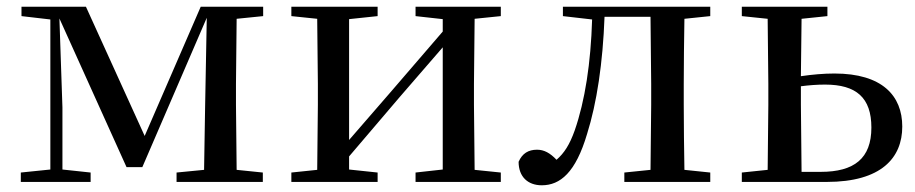

<svg xmlns="http://www.w3.org/2000/svg" viewBox="-20 -542 2727 572"><path d="M130 0H250V-28L166 -37V-222L157 -487L357 -44H404L596 -489L591 -220L588 -36L506 -28V0H763V-28L685 -36L683 -230V-292L685 -486L764 -494V-522H578L411 -137L236 -522H44V-494L130 -484V-37L42 -28V0Z M1218 -494 1299 -485V-448L1144 -268L1020 -125V-485L1105 -494V-522H848V-494L925 -486L927 -292V-230L925 -36L848 -28V0H1105V-28L1020 -37V-76L1170 -252L1299 -401V-37L1218 -28V0H1472V-28L1394 -36L1392 -230V-292L1394 -486L1472 -494V-522H1218Z M1917 0H2096V-28L2019 -36C2018 -92 2017 -175 2017 -230V-292C2017 -346 2018 -430 2019 -486L2096 -494V-522H1657V-494L1744 -484C1740 -354 1723 -242 1692 -153C1677 -111 1661 -86 1638 -66C1619 -86 1601 -96 1580 -96C1554 -96 1536 -85 1525 -60C1525 -15 1553 10 1594 10C1649 10 1695 -28 1729 -143C1758 -235 1776 -355 1781 -492H1918L1920 -292V-230L1918 -36L1840 -28V0Z M2190 0H2443C2606 0 2668 -72 2668 -165C2668 -257 2608 -323 2466 -323C2434 -323 2400 -320 2366 -315L2368 -486L2445 -494V-522H2190V-494L2267 -486L2269 -292V-230L2267 -36L2190 -28ZM2366 -285C2389 -288 2413 -290 2438 -290C2531 -290 2576 -251 2576 -162C2576 -70 2525 -30 2425 -30H2368L2366 -230Z"/></svg>

Font: Source Han Serif SC Medium
Style: Regular
Weight: 500
Designer: Ryoko NISHIZUKA 西塚涼子 (kana & ideographs); Frank Grießhammer (Latin, Greek & Cyrillic); Wenlong ZHANG 张文龙 (bopomofo); San
Foundry: Adobe
Version: Version 2.003;hotconv 1.1.1;makeotfexe 2.6.0